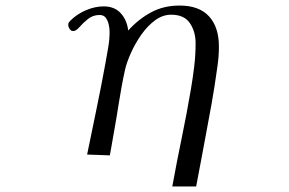

<svg xmlns="http://www.w3.org/2000/svg" viewBox="-20 -560 1040 692"><path d="M769 -392Q769 -356 763.5 -319.5Q758 -283 753 -248Q743 -185 731 -123Q719 -61 708 1Q703 29 697.5 56.5Q692 84 687 112H601Q617 24 635 -63Q653 -150 668 -238Q675 -279 680 -320.5Q685 -362 685 -404Q685 -446 664.5 -476.5Q644 -507 597 -507Q566 -507 538.5 -486.5Q511 -466 489 -434.5Q467 -403 452 -369.5Q437 -336 431 -310Q424 -279 418.5 -248.5Q413 -218 408 -187Q401 -141 392.5 -94Q384 -47 376 0L294 -3Q311 -86 328 -168Q345 -250 360 -332Q365 -361 370 -389Q375 -417 375 -445Q375 -457 372 -471Q369 -485 361.5 -495.5Q354 -506 339 -506Q315 -506 297 -491.5Q279 -477 266.5 -462.5Q254 -448 244 -448Q236 -448 231 -455.5Q226 -463 226 -470Q226 -476 228 -479Q230 -482 234 -486Q257 -509 289.5 -523Q322 -537 354 -537Q393 -537 415.5 -512Q438 -487 442 -450Q479 -491 524.5 -515.5Q570 -540 627 -540Q698 -540 733.5 -501Q769 -462 769 -392Z"/></svg>

Font: Kaisei Opti
Style: Regular
Weight: 400
Designer: Font-Kai, 金井和夫
Foundry: KAZUO KANAI
Version: Version 5.003